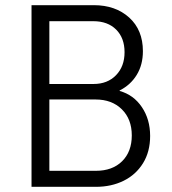

<svg xmlns="http://www.w3.org/2000/svg" viewBox="-20 -723 666 743"><path d="M343 -703Q427 -703 480 -655Q533 -607 533 -525Q533 -472 509 -433Q485 -394 443 -373V-371Q497 -356 529 -308.5Q561 -261 561 -197Q561 -136 533.5 -91.5Q506 -47 458.5 -23.5Q411 0 351 0H102V-703ZM462 -521Q462 -576 429.5 -608.5Q397 -641 341 -641H171V-398H342Q396 -398 429 -432Q462 -466 462 -521ZM490 -199Q490 -262 451.5 -300Q413 -338 350 -338H171V-62H351Q415 -62 452.5 -99Q490 -136 490 -199Z"/></svg>

Font: Museo Sans Light
Style: Regular
Weight: 300
Designer: Jos Buivenga
Foundry: Jos Buivenga & Rosetta Type Foundry (extension, remastering)
Version: Version 3.600;PS 1.000;hotconv 1.0.88;makeotf.lib2.5.647800;